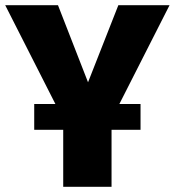

<svg xmlns="http://www.w3.org/2000/svg" viewBox="-31 -715 669 735"><path d="M618 -695H422L306 -400L191 -695H-11L181 -317H100V-218H211V0H396V-218H507V-317H426Z"/></svg>

Font: Fira Sans ExtraBold
Style: Regular
Weight: 800
Designer: bBox Type GmbH & Carrois Corporate GbR & Edenspiekermann AG
Foundry: bBox Type GmbH & Carrois Corporate GbR & Edenspiekermann AG
Version: Version 4.300;PS 004.300;hotconv 1.0.88;makeotf.lib2.5.64775